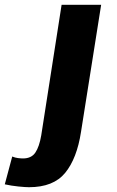

<svg xmlns="http://www.w3.org/2000/svg" viewBox="-108 -561 488 801"><path d="M314 -541 230 -11Q213 100 164 160Q115 220 13 220Q-2 220 -31.5 217Q-61 214 -88 208L-57 92Q-45 97 -33 98.5Q-21 100 -12 100Q23 100 39.5 75.5Q56 51 64 4L149 -541Z"/></svg>

Font: Georama ExtraExtended SemiBold
Style: Italic
Weight: 600
Width: 8
Italic angle: -9°
Designer: Jean-Baptiste Levee
Foundry: Production Type
Version: Version 1.000